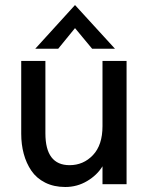

<svg xmlns="http://www.w3.org/2000/svg" viewBox="-20 -729 598 760"><path d="M119.6 -536.1 276.9 -709 435.1 -536.1H344.7L276.9 -617.7L210.4 -536.1ZM238.3 11.2Q193.4 11.2 158.9 -6.1Q124.5 -23.4 104.2 -53.2Q84 -83 74 -120.1Q64 -157.2 64 -199.7V-487.8H159.7V-201.2Q159.7 -75.2 255.4 -75.2Q310.1 -75.2 347.9 -115Q385.7 -154.8 385.7 -229.5V-487.8H481V0H385.7V-70.8Q364.3 -35.6 324.7 -12.2Q285.2 11.2 238.3 11.2Z"/></svg>

Font: HK Grotesk Medium
Style: Regular
Weight: 500
Designer: Alfredo Marco Pradil and Stefan Peev
Foundry: Hanken Design Co.
Version: Version 1.045;PS 001.045;hotconv 1.0.88;makeotf.lib2.5.64775